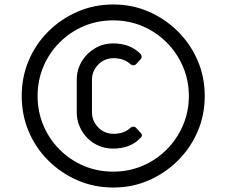

<svg xmlns="http://www.w3.org/2000/svg" viewBox="-20 -719 1011 858"><path d="M486 119Q401 119 327 87Q253 55 196.5 -1Q140 -57 108.5 -131Q77 -205 77 -290Q77 -375 108.5 -449Q140 -523 196.5 -579Q253 -635 327 -667Q401 -699 486 -699Q571 -699 644.5 -667Q718 -635 774.5 -579Q831 -523 863 -449Q895 -375 895 -290Q895 -205 863 -131Q831 -57 774.5 -1Q718 55 644.5 87Q571 119 486 119ZM486 -55Q440 -55 403 -77Q366 -99 344.5 -136.5Q323 -174 323 -218V-362Q323 -407 345 -444Q367 -481 404 -503Q441 -525 486 -525Q562 -525 608 -478Q613 -473 613 -466Q613 -459 607 -453L588 -432Q583 -427 576 -427Q569 -427 562 -433Q548 -446 529 -452.5Q510 -459 488 -459Q447 -459 419 -430.5Q391 -402 391 -362V-218Q391 -178 419 -149.5Q447 -121 488 -121Q510 -121 529 -127.5Q548 -134 562 -147Q569 -153 576 -153Q583 -153 588 -148L607 -127Q614 -121 614 -114Q614 -108 608 -103Q563 -55 486 -55ZM486 48Q556 48 617 22Q678 -4 724.5 -50.5Q771 -97 797.5 -158.5Q824 -220 824 -290Q824 -360 797.5 -421.5Q771 -483 724.5 -529.5Q678 -576 617 -602Q556 -628 486 -628Q415 -628 354 -602Q293 -576 246.5 -529.5Q200 -483 174 -421.5Q148 -360 148 -290Q148 -220 174 -158.5Q200 -97 246.5 -50.5Q293 -4 354 22Q415 48 486 48Z"/></svg>

Font: Miriam Libre Medium
Style: Regular
Weight: 500
Version: Version 2.000